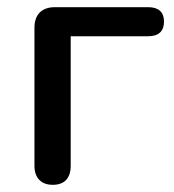

<svg xmlns="http://www.w3.org/2000/svg" viewBox="-20 -508 485 535"><path d="M127 7C160 7 177 -12 177 -46V-407H393C422 -407 437 -421 437 -448C437 -474 422 -488 393 -488H133C96 -488 76 -467 76 -431V-46C76 -12 95 7 127 7Z"/></svg>

Font: Nunito SemiBold
Style: Regular
Weight: 600
Designer: Vernon Adams
Foundry: Vernon Adams
Version: Version 3.602